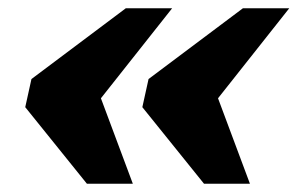

<svg xmlns="http://www.w3.org/2000/svg" viewBox="-20 -509 719 464"><path d="M195 -235 211 -306 301 -65H190L41 -250L56 -318L284 -489H396ZM478 -235 494 -306 584 -65H473L324 -250L339 -318L567 -489H679Z"/></svg>

Font: Roboto Serif ExtraBold
Style: Italic
Weight: 800
Italic angle: -10°
Version: Version 1.007